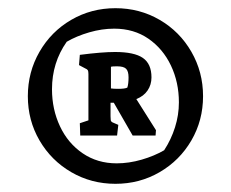

<svg xmlns="http://www.w3.org/2000/svg" viewBox="-20 -711 564 469"><path d="M48 -476Q48 -535 76.5 -584.5Q105 -634 154 -662.5Q203 -691 262 -691Q321 -691 370 -662.5Q419 -634 447.5 -584.5Q476 -535 476 -476Q476 -417 447.5 -368Q419 -319 370 -290.5Q321 -262 262 -262Q203 -262 154 -290.5Q105 -319 76.5 -368Q48 -417 48 -476ZM381 -344Q398 -370 407.5 -400Q417 -430 417 -461Q417 -510 397.5 -551Q378 -592 342.5 -616.5Q307 -641 259 -641Q229 -641 198 -632Q167 -623 143 -609Q107 -558 107 -493Q107 -444 126.5 -402.5Q146 -361 182 -336.5Q218 -312 265 -312Q295 -312 326 -321Q357 -330 381 -344ZM175 -410 196 -417V-530Q196 -537 194.5 -539.5Q193 -542 188 -544L173 -552L175 -577Q229 -584 261 -584Q308 -584 329 -569.5Q350 -555 350 -522Q350 -504 340.5 -490Q331 -476 313 -469L361 -393L360 -380H304L258 -460H250V-427Q250 -421 250.5 -417.5Q251 -414 255 -412L269 -406L266 -380H176ZM291 -497Q294 -506 294 -522Q294 -537 288 -543Q282 -549 266 -549Q254 -549 251 -548V-495Q257 -494 269 -494Q285 -494 291 -497Z"/></svg>

Font: Suez One
Style: Regular
Weight: 400
Version: Version 1.000